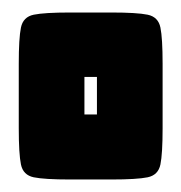

<svg xmlns="http://www.w3.org/2000/svg" viewBox="-20 -721 290 307"><path d="M10 -619Q10 -660 13.5 -677Q17 -694 34 -697.5Q51 -701 92 -701H158Q199 -701 216 -697.5Q233 -694 236.5 -677Q240 -660 240 -619V-516Q240 -475 236.5 -458Q233 -441 216 -437.5Q199 -434 158 -434H92Q51 -434 34 -437.5Q17 -441 13.5 -458Q10 -475 10 -516ZM115 -538H135V-598H115Z"/></svg>

Font: Badeen Display
Style: Regular
Weight: 400
Version: Version 1.000; ttfautohint (v1.8.4.7-5d5b)